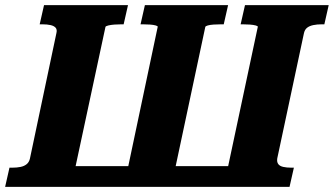

<svg xmlns="http://www.w3.org/2000/svg" viewBox="-52 -730 1304 750"><path d="M887 0H136L154 -81H905ZM-32 0 -15 -75H-4Q14 -75 28.5 -78Q43 -81 52.5 -89Q62 -97 65 -111L168 -599Q172 -614 165.5 -621.5Q159 -629 145.5 -632Q132 -635 114 -635H103L120 -710H448L431 -635H422Q409 -635 395 -634Q381 -633 371 -630.5Q361 -628 360 -625L226 0ZM1079 0H822L955 -625Q956 -628 947 -630.5Q938 -633 924 -634Q910 -635 897 -635H888L905 -710H1232L1215 -635H1204Q1187 -635 1172 -632Q1157 -629 1147.5 -621.5Q1138 -614 1135 -599L1031 -111Q1029 -97 1035 -89Q1041 -81 1054.5 -78Q1068 -75 1086 -75H1096ZM617 0H432L564 -625Q565 -628 556.5 -630.5Q548 -633 534.5 -634Q521 -635 507 -635H497L514 -710H839L822 -635H811Q796 -635 782 -634Q768 -633 759.5 -630.5Q751 -628 750 -625Z"/></svg>

Font: Roboto Serif
Style: Bold Italic
Weight: 700
Italic angle: -10°
Designer: Greg Gazdowicz
Foundry: Commercial Type
Version: Version 1.008